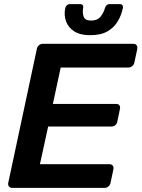

<svg xmlns="http://www.w3.org/2000/svg" viewBox="-20 -913 688 933"><path d="M40 0Q29 0 23.5 -7Q18 -14 20 -24L159 -675Q161 -686 169 -693Q177 -700 188 -700H628Q639 -700 644 -693Q649 -686 647 -675L633 -609Q631 -599 623 -592Q615 -585 604 -585H275L237 -408H544Q555 -408 560 -401.5Q565 -395 563 -384L550 -322Q548 -311 540 -304.5Q532 -298 521 -298H214L174 -115H512Q523 -115 528 -108Q533 -101 531 -90L517 -24Q515 -14 507 -7Q499 0 488 0ZM417 -742Q370 -742 341 -760.5Q312 -779 301 -809Q290 -839 297 -874Q299 -882 305 -887.5Q311 -893 320 -893H369Q378 -893 382 -887.5Q386 -882 384 -874Q380 -851 386.5 -832Q393 -813 423 -813Q453 -813 468.5 -832Q484 -851 490 -874Q492 -882 498 -887.5Q504 -893 513 -893H562Q571 -893 575 -887.5Q579 -882 577 -874Q570 -839 552 -809Q534 -779 502 -760.5Q470 -742 417 -742Z"/></svg>

Font: Rubik Medium
Style: Italic
Weight: 500
Italic angle: -12°
Designer: Hubert and Fischer
Foundry: Hubert and Fischer
Version: Version 2.300;gftools[0.9.30]